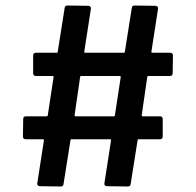

<svg xmlns="http://www.w3.org/2000/svg" viewBox="-20 -695 709 695"><path d="M595 -420H518Q513 -420 513 -416L493 -278Q493 -274 496 -274H559Q569 -274 569 -264V-201Q569 -191 559 -191H483Q478 -191 478 -187L453 -29Q452 -20 443 -20L367 -21Q363 -21 360 -24Q357 -27 358 -32L382 -187Q382 -191 379 -191H240Q235 -191 235 -187L210 -29Q209 -20 200 -20L124 -21Q120 -21 117 -24Q114 -27 115 -32L139 -187Q139 -191 136 -191H73Q63 -191 63 -201L64 -264Q64 -274 74 -274H148Q153 -274 153 -278L174 -416Q174 -420 171 -420H110Q100 -420 100 -430V-494Q100 -504 110 -504H184Q189 -504 189 -508L214 -666Q215 -675 224 -675L300 -674Q304 -674 307 -671Q310 -668 309 -663L285 -508Q285 -504 288 -504H427Q432 -504 432 -508L457 -666Q458 -675 467 -675L543 -674Q547 -674 550 -671Q553 -668 552 -663L528 -508Q528 -504 531 -504H596Q606 -504 606 -494L605 -430Q605 -420 595 -420ZM396 -278 417 -416Q417 -420 414 -420H275Q270 -420 270 -416L250 -278Q250 -274 253 -274H391Q396 -274 396 -278Z"/></svg>

Font: Amber EN Medium
Style: Regular
Weight: 500
Designer: Jeremy Tribby
Foundry: Tribby Type Co.
Version: Version 1.403 November 24, 2021